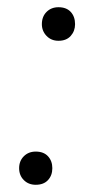

<svg xmlns="http://www.w3.org/2000/svg" viewBox="-20 -509 259 532"><path d="M79 3Q59 3 46 -10Q33 -23 33 -43Q33 -63 46 -76Q59 -89 79 -89Q101 -89 113 -76Q125 -63 125 -43Q125 -23 113 -10Q101 3 79 3ZM142 -396Q122 -396 109 -409.5Q96 -423 96 -442Q96 -463 109 -476Q122 -489 142 -489Q164 -489 176 -476Q188 -463 188 -442Q188 -423 176 -409.5Q164 -396 142 -396Z"/></svg>

Font: Nunito ExtraLight Light
Style: Italic
Weight: 300
Italic angle: -9°
Version: Version 3.602